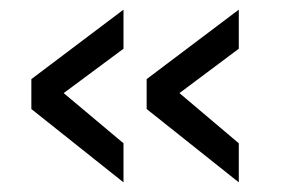

<svg xmlns="http://www.w3.org/2000/svg" viewBox="-20 -443 582 398"><path d="M475 -65 284 -217V-279L475 -423V-342L352 -250L475 -146ZM236 -65 45 -217V-279L236 -423V-342L112 -250L236 -146Z"/></svg>

Font: Cairo
Style: Regular
Weight: 400
Designer: Mohamed Gaber, Accademia di Belle Arti di Urbino
Foundry: Kief Type Foundry, Accademia di Belle Arti di Urbino
Version: Version 3.120